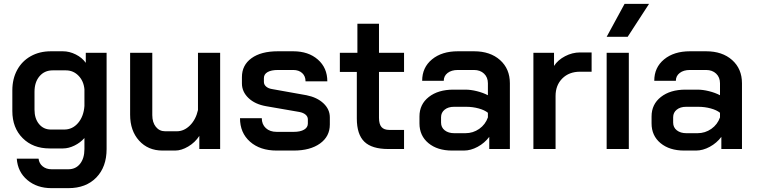

<svg xmlns="http://www.w3.org/2000/svg" viewBox="-20 -773 3927 996"><path d="M67 50H180Q183 75 201.5 90Q220 105 247 105H335Q373 105 395.5 76.5Q418 48 418 0V-57Q397 -33 366.5 -18Q336 -3 307 -3H237Q151 -3 97.5 -56.5Q44 -110 44 -197V-304Q44 -364 69 -410Q94 -456 139.5 -481.5Q185 -507 244 -507H306Q340 -507 373 -490.5Q406 -474 425 -447V-499H533V0Q533 93 479.5 148Q426 203 335 203H247Q172 203 122 161Q72 119 67 50ZM313 -101Q356 -101 385 -135Q414 -169 418 -223V-310Q414 -353 387 -380.5Q360 -408 322 -408H253Q211 -408 185 -377.5Q159 -347 159 -297V-204Q159 -158 182.5 -129.5Q206 -101 244 -101Z M655 -178V-499H770V-176Q770 -138 788.5 -115Q807 -92 837 -92H897Q935 -92 965.5 -122.5Q996 -153 1007 -202V-499H1122V0H1014V-68Q992 -34 956.5 -13Q921 8 889 8H823Q748 8 701.5 -43.5Q655 -95 655 -178Z M1225 -160H1338Q1338 -128 1359 -108.5Q1380 -89 1415 -89H1504Q1538 -89 1557.5 -100.5Q1577 -112 1577 -132V-154Q1577 -168 1565.5 -178Q1554 -188 1534 -192L1361 -222Q1303 -232 1269 -264.5Q1235 -297 1235 -340V-373Q1235 -435 1284.5 -471Q1334 -507 1421 -507H1501Q1580 -507 1629 -464Q1678 -421 1678 -351H1565Q1565 -378 1547.5 -394Q1530 -410 1501 -410H1422Q1387 -410 1368 -399Q1349 -388 1349 -368V-348Q1349 -334 1360.5 -324Q1372 -314 1391 -311L1570 -279Q1625 -268 1658 -237Q1691 -206 1691 -164V-127Q1691 -65 1640 -28.5Q1589 8 1504 8H1415Q1329 8 1277 -38Q1225 -84 1225 -160Z M1831 -158V-400H1743V-499H1834V-650H1946V-499H2076V-400H1946V-162Q1946 -129 1959 -114Q1972 -99 2000 -99H2076V0H1994Q1909 0 1870 -38Q1831 -76 1831 -158Z M2156 -133V-169Q2156 -232 2204.5 -270Q2253 -308 2332 -308H2394Q2422 -308 2454 -300Q2486 -292 2511 -279V-341Q2511 -372 2491 -391Q2471 -410 2439 -410H2355Q2322 -410 2302 -394.5Q2282 -379 2282 -354H2170Q2170 -423 2221 -465Q2272 -507 2355 -507H2439Q2523 -507 2574 -461.5Q2625 -416 2625 -341V0H2518V-63Q2494 -31 2458 -11.5Q2422 8 2387 8H2325Q2249 8 2202.5 -30.5Q2156 -69 2156 -133ZM2394 -82Q2434 -82 2466 -104.5Q2498 -127 2511 -164V-188Q2494 -202 2463 -210.5Q2432 -219 2398 -219H2335Q2305 -219 2286.5 -204Q2268 -189 2268 -165V-137Q2268 -112 2287 -97Q2306 -82 2337 -82Z M2747 -499H2854V-431Q2874 -462 2911.5 -481.5Q2949 -501 2989 -501H3049V-401H2989Q2932 -401 2897 -366Q2862 -331 2862 -275V0H2747Z M3127 -499H3242V0H3127ZM3220 -753H3347L3236 -582H3127Z M3360 -133V-169Q3360 -232 3408.5 -270Q3457 -308 3536 -308H3598Q3626 -308 3658 -300Q3690 -292 3715 -279V-341Q3715 -372 3695 -391Q3675 -410 3643 -410H3559Q3526 -410 3506 -394.5Q3486 -379 3486 -354H3374Q3374 -423 3425 -465Q3476 -507 3559 -507H3643Q3727 -507 3778 -461.5Q3829 -416 3829 -341V0H3722V-63Q3698 -31 3662 -11.5Q3626 8 3591 8H3529Q3453 8 3406.5 -30.5Q3360 -69 3360 -133ZM3598 -82Q3638 -82 3670 -104.5Q3702 -127 3715 -164V-188Q3698 -202 3667 -210.5Q3636 -219 3602 -219H3539Q3509 -219 3490.5 -204Q3472 -189 3472 -165V-137Q3472 -112 3491 -97Q3510 -82 3541 -82Z"/></svg>

Font: Bai Jamjuree SemiBold
Style: Regular
Weight: 600
Version: Version 1.000; ttfautohint (v1.6)